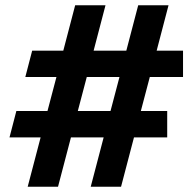

<svg xmlns="http://www.w3.org/2000/svg" viewBox="-20 -708 735 728"><path d="M674 -516V-416H548L514 -287H614V-187H488L439 0H324L373 -187H249L200 0H85L134 -187H16L42 -287H160L194 -416H76L102 -516H220L265 -688H380L335 -516H459L504 -688H619L574 -516ZM433 -416H309L275 -287H399Z"/></svg>

Font: Techna Sans
Style: Regular
Weight: 400
Designer: Carl Enlund
Version: Version 1.003